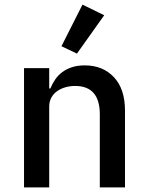

<svg xmlns="http://www.w3.org/2000/svg" viewBox="-20 -811 640 831"><path d="M313 -579 246 -611 337 -791 431 -745ZM84 0V-516H193V-428H198Q206 -448 218.5 -466.5Q231 -485 249 -498.5Q267 -512 291 -520Q315 -528 347 -528Q425 -528 473 -477Q521 -426 521 -332V0H412V-316Q412 -439 305 -439Q284 -439 264 -433.5Q244 -428 228 -417Q212 -406 202.5 -389Q193 -372 193 -350V0Z"/></svg>

Font: IBM Plaex Mono Medium
Style: Regular
Weight: 500
Designer: Mike Abbink, Paul van der Laan, Pieter van Rosmalen
Foundry: Bold Monday
Version: Version 2.003